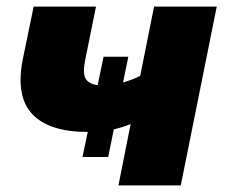

<svg xmlns="http://www.w3.org/2000/svg" viewBox="-20 -562 686 582"><path d="M230 -86 246 -162Q246 -162 246 -162Q129 -162 78 -216Q27 -270 49 -382L82 -542H271L238 -379Q230 -339 240 -323Q250 -307 276 -304L294 -390H369L353 -312Q367 -316 380 -321Q393 -326 405 -332L447 -542H637L528 0H339L376 -186Q352 -176 325 -170L308 -86Z"/></svg>

Font: Montserrat ExtraBold
Style: Italic
Weight: 800
Italic angle: -11.3°
Designer: Julieta Ulanovsky
Foundry: Julieta Ulanovsky
Version: Version 9.000; ttfautohint (v1.8.4.7-5d5b)